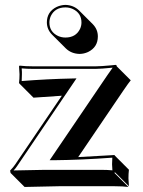

<svg xmlns="http://www.w3.org/2000/svg" viewBox="-20 -698 580 778"><path d="M169.9 -606.9Q169.9 -650.4 209.5 -669.9Q226.6 -677.7 245.1 -678.2Q277.8 -677.2 299.8 -656.2L356.4 -599.6Q376.5 -578.6 376.5 -550.3Q376.5 -506.8 336.9 -487.3Q319.8 -479.5 301.8 -479.5Q269 -480.5 247.1 -501.5L190.4 -558.1Q170.4 -578.6 169.9 -606.9ZM296.9 -61.5 443.8 -69.8 445.8 -66.9 502.4 -10.3Q500.5 5.4 500.5 24.4Q500.5 32.2 502.4 56.6L445.8 0L443.8 2.9L500.5 59.6Q477.1 56.6 444.3 56.6H218.8L79.6 59.6L22.9 2.9L21 -6.8Q34.7 -21 42 -32.2L230.5 -310.1L115.7 -302.2L59.1 -358.9L57.1 -361.8Q59.1 -377.4 59.1 -397Q59.1 -404.3 57.1 -429.2L59.1 -432.1Q82 -429.2 115.2 -429.2H367.2Q387.7 -429.2 434.1 -433.6Q446.3 -435.1 448.2 -435.1Q450.7 -434.6 451.7 -434.1Q452.6 -431.6 453.1 -429.2L509.8 -372.6Q501.5 -362.8 479.5 -330.6ZM271 -379.9 290 -380.4 50.3 -26.4Q42.5 -14.6 35.2 -7.3Q136.2 -9.8 162.1 -9.8H388.2Q414.6 -9.8 435.5 -7.8Q434.1 -24.4 434.1 -32.2Q434.1 -43.9 435.1 -59.1Q307.6 -49.8 200.2 -48.8H181.2L414.6 -392.6Q430.2 -415.5 436.5 -423.8Q388.2 -418.9 367.2 -418.9H115.2Q88.9 -418.9 67.9 -420.9Q69.3 -404.3 68.8 -397Q68.8 -385.3 67.9 -369.6Q171.4 -377.9 271 -379.9ZM180.2 -606.9Q180.2 -568.8 215.3 -552.2Q229.5 -545.9 245.1 -545.9Q287.1 -545.9 304.2 -580.6Q310.1 -593.3 310.1 -606.9Q310.1 -645 274.9 -661.6Q260.7 -668 245.1 -668Q203.1 -668 186 -633.3Q180.2 -620.1 180.2 -606.9Z"/></svg>

Font: Linux Biolinum Shadow O
Style: Bold
Weight: 700
Designer: Philipp H. Poll
Foundry: Philipp H. Poll
Version: Version 0.9.2